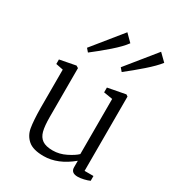

<svg xmlns="http://www.w3.org/2000/svg" viewBox="-208 -1003 1046 1143"><g transform="rotate(30 314.5 -431.5)"><path d="M57 0ZM57 -503V-534L166 -555L181 -546V-211Q181 -149 190 -114.5Q199 -80 223.5 -63Q248 -46 295 -46Q341 -46 385 -68Q429 -90 449 -110V-489L388 -499V-532L509 -555L521 -547V-36H582V-3Q567 4 543.5 9.5Q520 15 502 15Q456 15 456 -23V-68Q362 10 265 10Q192 10 158 -19.5Q124 -49 116 -95.5Q108 -142 107 -229V-493ZM329 -878 377 -830Q351 -794 296 -746Q241 -698 186 -656L167 -678ZM561 -878 610 -830Q583 -795 527.5 -746.5Q472 -698 418 -656L399 -678Z"/></g></svg>

Font: Martel Light
Style: Regular
Weight: 300
Designer: Dan Reynolds
Foundry: Dan Reynolds
Version: Version 1.001; ttfautohint (v1.1) -l 5 -r 5 -G 72 -x 0 -D la